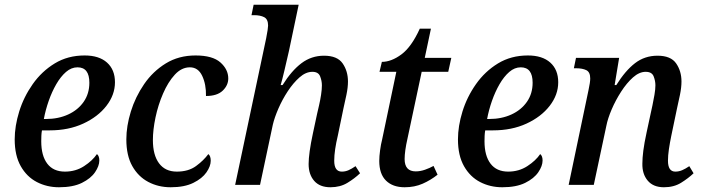

<svg xmlns="http://www.w3.org/2000/svg" viewBox="-20 -780 2962 810"><path d="M229 10Q178 10 135.5 -12Q93 -34 67.5 -79Q42 -124 42 -192Q42 -248 61 -309.5Q80 -371 118 -425Q156 -479 211 -512.5Q266 -546 337 -546Q398 -546 431.5 -516Q465 -486 465 -433Q465 -380 429 -333.5Q393 -287 331 -258.5Q269 -230 190 -230H157Q155 -219 154.5 -207Q154 -195 154 -184Q154 -123 179.5 -89.5Q205 -56 254 -56Q299 -56 334.5 -79Q370 -102 389 -130Q399 -122 399 -103Q399 -80 381 -53.5Q363 -27 325.5 -8.5Q288 10 229 10ZM174 -278Q226 -278 267.5 -297Q309 -316 333 -350.5Q357 -385 357 -431Q357 -496 307 -496Q281 -496 258.5 -476.5Q236 -457 217.5 -425Q199 -393 185.5 -354.5Q172 -316 165 -278Z M700 10Q648 10 605.5 -12.5Q563 -35 538 -79.5Q513 -124 513 -192Q513 -248 532 -309.5Q551 -371 588 -425Q625 -479 679.5 -512.5Q734 -546 805 -546Q877 -546 910 -516.5Q943 -487 943 -449Q943 -420 919.5 -397.5Q896 -375 849 -375Q850 -424 833 -460Q816 -496 781 -496Q746 -496 717.5 -465Q689 -434 668 -385.5Q647 -337 636 -284.5Q625 -232 625 -189Q625 -126 651 -91Q677 -56 726 -56Q775 -56 807 -79.5Q839 -103 859 -130Q869 -122 869 -102Q869 -79 851 -53Q833 -27 795.5 -8.5Q758 10 700 10Z M1374 10Q1329 10 1305.5 -17Q1282 -44 1282 -88Q1282 -110 1286.5 -142.5Q1291 -175 1300 -217L1318 -301Q1321 -314 1326 -335.5Q1331 -357 1334.5 -380Q1338 -403 1338 -420Q1338 -439 1330.5 -458Q1323 -477 1298 -477Q1270 -477 1243.5 -453.5Q1217 -430 1194 -395Q1171 -360 1154.5 -322Q1138 -284 1131 -254L1077 0H972L1103 -619Q1111 -660 1111 -672Q1111 -699 1094.5 -707.5Q1078 -716 1052 -716H1041L1050 -760H1240L1199 -565Q1189 -521 1179.5 -481Q1170 -441 1164 -421H1172Q1210 -482 1252 -513.5Q1294 -545 1347 -545Q1403 -545 1425.5 -512.5Q1448 -480 1448 -436Q1448 -411 1441.5 -380Q1435 -349 1429 -323L1405 -207Q1398 -178 1394 -151Q1390 -124 1390 -102Q1390 -56 1422 -56Q1437 -56 1450.5 -62Q1464 -68 1480 -79L1499 -49Q1476 -27 1445.5 -8.5Q1415 10 1374 10Z M1687 10Q1637 10 1608.5 -18Q1580 -46 1580 -101Q1580 -120 1583.5 -146Q1587 -172 1592 -191L1652 -477H1581L1591 -519Q1631 -519 1673.5 -550.5Q1716 -582 1751 -659H1798L1772 -536H1884L1871 -477H1759L1699 -195Q1693 -169 1690 -147Q1687 -125 1687 -109Q1687 -57 1734 -57Q1753 -57 1773 -64Q1793 -71 1809 -80L1826 -43Q1797 -20 1763 -5Q1729 10 1687 10Z M2099 10Q2048 10 2005.5 -12Q1963 -34 1937.5 -79Q1912 -124 1912 -192Q1912 -248 1931 -309.5Q1950 -371 1988 -425Q2026 -479 2081 -512.5Q2136 -546 2207 -546Q2268 -546 2301.5 -516Q2335 -486 2335 -433Q2335 -380 2299 -333.5Q2263 -287 2201 -258.5Q2139 -230 2060 -230H2027Q2025 -219 2024.5 -207Q2024 -195 2024 -184Q2024 -123 2049.5 -89.5Q2075 -56 2124 -56Q2169 -56 2204.5 -79Q2240 -102 2259 -130Q2269 -122 2269 -103Q2269 -80 2251 -53.5Q2233 -27 2195.5 -8.5Q2158 10 2099 10ZM2044 -278Q2096 -278 2137.5 -297Q2179 -316 2203 -350.5Q2227 -385 2227 -431Q2227 -496 2177 -496Q2151 -496 2128.5 -476.5Q2106 -457 2087.5 -425Q2069 -393 2055.5 -354.5Q2042 -316 2035 -278Z M2781 10Q2736 10 2712.5 -18Q2689 -46 2690 -90Q2690 -113 2694 -144.5Q2698 -176 2708 -222L2725 -301Q2728 -314 2732.5 -335.5Q2737 -357 2741 -380Q2745 -403 2745 -420Q2745 -439 2737.5 -458Q2730 -477 2704 -477Q2677 -477 2650.5 -453.5Q2624 -430 2600.5 -393.5Q2577 -357 2560.5 -318.5Q2544 -280 2538 -249L2485 0H2379L2463 -401Q2470 -433 2470 -449Q2470 -476 2453.5 -484Q2437 -492 2411 -492H2401L2410 -536H2592L2573 -421H2580Q2618 -482 2659 -513.5Q2700 -545 2754 -545Q2810 -545 2832.5 -512.5Q2855 -480 2855 -436Q2855 -411 2848.5 -379.5Q2842 -348 2836 -322L2812 -207Q2806 -178 2802 -151Q2798 -124 2798 -102Q2798 -56 2829 -56Q2844 -56 2858 -62Q2872 -68 2888 -79L2906 -49Q2884 -28 2853.5 -9Q2823 10 2781 10Z"/></svg>

Font: Noto Serif SemiCondensed Medium
Style: Italic
Weight: 500
Width: 4
Italic angle: -12°
Designer: Monotype Design Team
Foundry: Monotype Imaging Inc.
Version: Version 2.013